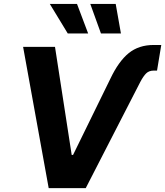

<svg xmlns="http://www.w3.org/2000/svg" viewBox="-20 -969 851 989"><path d="M548.6 -563.7Q591 -653 642.9 -695.2Q694.8 -737.3 771.4 -737.3H810.7L788.9 -605.4H772.2Q747.4 -605.4 732.7 -590.8Q718 -576.2 702.4 -546.4L421.7 0H230.8L99 -727.5H263.3L349.3 -171H356.3ZM500 -796.7 445.1 -948.7H576L602.9 -796.7ZM329 -796.7 236.6 -948.7H376.7L434 -796.7Z"/></svg>

Font: Adwaita Sans
Style: Italic
Weight: 400
Italic angle: -9.39999°
Designer: Rasmus Andersson
Foundry: rsms
Version: Version 4.001;git-9221beed3